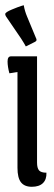

<svg xmlns="http://www.w3.org/2000/svg" viewBox="-23 -706 206 736"><path d="M19 -490H119V-83Q119 -62 126.5 -53Q134 -44 155 -44Q156 -18 141.5 -4Q127 10 99 10Q71 10 57.5 -7Q44 -24 44 -63V-430L13 -425Q6 -451 6 -470.5Q6 -490 19 -490ZM115 -560Q117 -557 117 -553Q117 -549 112 -546L76 -528Q69 -541 58 -558L0 -643Q-3 -648 -3 -652Q-3 -659 22.5 -669.5Q48 -680 58 -683L68 -686Q72 -663 81 -642Z"/></svg>

Font: Medula One
Style: Regular
Weight: 400
Designer: Luciano Vergara
Foundry: Luciano Vergara
Version: Version 1.002